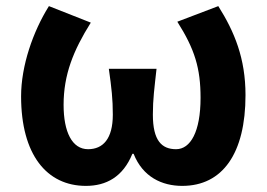

<svg xmlns="http://www.w3.org/2000/svg" viewBox="-20 -594 873 628"><path d="M261 14C327 14 382 -15 413 -91H417C447 -15 510 14 576 14C708 14 783 -92 783 -283C783 -403 747 -490 694 -574L560 -523C617 -433 636 -371 636 -274C636 -163 603 -106 556 -106C509 -106 480 -134 480 -219C480 -270 485 -305 492 -369H336C345 -305 349 -270 349 -219C349 -140 317 -106 268 -106C216 -106 188 -162 188 -251C188 -350 220 -429 277 -520L140 -574C88 -491 49 -379 49 -279C49 -88 133 14 261 14Z"/></svg>

Font: Noto Sans Japanese Bold
Style: Bold
Weight: 700
Designer: Ryoko NISHIZUKA (kana & ideographs); Paul D. Hunt (Latin, Greek & Cyrillic); Wenlong ZHANG (bopomofo); Sandoll Communica
Foundry: Adobe Systems Incorporated
Version: Version 1.000;PS 1;hotconv 1.0.78;makeotf.lib2.5.61930